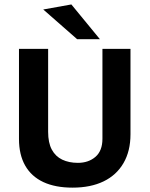

<svg xmlns="http://www.w3.org/2000/svg" viewBox="-20 -833 676 868"><path d="M307.9 15.3Q230.1 15.3 175.9 -9.9Q121.8 -35.2 93.8 -84.5Q65.8 -133.7 65.8 -204.7V-612H197.6V-237.1Q197.6 -187.5 214.2 -156.7Q230.8 -125.8 261.3 -111.3Q291.7 -96.8 332 -96.8Q379.9 -96.8 411.5 -123.9Q443.1 -151.1 443.1 -205.7V-612H569.9V-226Q569.9 -150 538.3 -95.7Q506.7 -41.3 448.2 -13Q389.7 15.3 307.9 15.3ZM431.6 -655.9H328.6L175.5 -790.1L302.6 -812.9Z"/></svg>

Font: Ancizar Sans Thin
Style: Regular
Weight: 100
Designer: Cesar Puertas, Viviana Monsalve, Julian Moncada, Julian Prieto, Jose Castro, Mariel Hernandez, Felipe Aragon, Sara Alarc
Version: Version 8.100